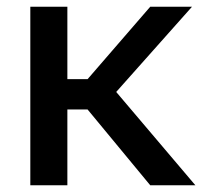

<svg xmlns="http://www.w3.org/2000/svg" viewBox="-20 -550 620 570"><path d="M70 0V-530H180V-315H240L426 -530H550L325 -277L560 0H426L240 -225H180V0Z"/></svg>

Font: Golos Text Medium
Style: Regular
Weight: 500
Designer: A.Korolkova, Vitaly Kuzmin
Foundry: ParaType Ltd
Version: Version 2.004